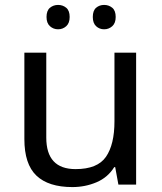

<svg xmlns="http://www.w3.org/2000/svg" viewBox="-20 -750 658 780"><path d="M533 -536V0H461L448 -71H444Q418 -29 372 -9.5Q326 10 274 10Q177 10 128 -36.5Q79 -83 79 -185V-536H168V-191Q168 -63 287 -63Q376 -63 410.5 -113Q445 -163 445 -257V-536ZM169 -681Q169 -707 183 -718.5Q197 -730 216 -730Q235 -730 249 -718.5Q263 -707 263 -681Q263 -656 249 -643.5Q235 -631 216 -631Q197 -631 183 -643.5Q169 -656 169 -681ZM357 -681Q357 -707 370.5 -718.5Q384 -730 403 -730Q422 -730 436 -718.5Q450 -707 450 -681Q450 -656 436 -643.5Q422 -631 403 -631Q384 -631 370.5 -643.5Q357 -656 357 -681Z"/></svg>

Font: Noto Sans Saurashtra
Style: Regular
Weight: 400
Designer: Monotype Design Team
Foundry: Monotype Imaging Inc.
Version: Version 2.001; ttfautohint (v1.8.4.7-5d5b)